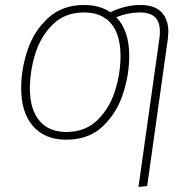

<svg xmlns="http://www.w3.org/2000/svg" viewBox="-20 -551 783 771"><path d="M656 -423Q656 -415 654 -395L571 196L536 200L620 -396Q622 -406 622 -425Q622 -463 602.5 -482Q583 -501 542 -501Q495 -501 447 -482Q499 -428 499 -327Q499 -252 474 -174.5Q449 -97 392.5 -43.5Q336 10 246 10Q160 10 112.5 -44.5Q65 -99 65 -198Q65 -273 90.5 -349.5Q116 -426 173 -478.5Q230 -531 318 -531Q380 -531 423 -502Q484 -531 544 -531Q600 -531 628 -502.5Q656 -474 656 -423ZM464 -326Q464 -411 426.5 -456Q389 -501 318 -501Q240 -501 191 -452Q142 -403 121 -333Q100 -263 100 -196Q100 -112 138 -66.5Q176 -21 246 -21Q323 -21 372 -69.5Q421 -118 442.5 -188Q464 -258 464 -326Z"/></svg>

Font: FiraGO UltraLight
Style: Italic
Weight: 200
Italic angle: -8°
Designer: bBox Type GmbH
Foundry: bBox Type GmbH
Version: Version 1.001